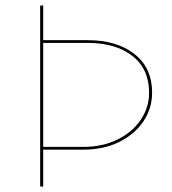

<svg xmlns="http://www.w3.org/2000/svg" viewBox="-20 -678 624 698"><path d="M533 -341Q533 -284 501.5 -237Q470 -190 413.5 -162Q357 -134 283 -134H137V0H126V-658H137V-532H298Q405 -532 469 -481.5Q533 -431 533 -341ZM522 -341Q522 -427 461.5 -474.5Q401 -522 298 -522H137V-144H283Q353 -144 407.5 -171Q462 -198 492 -243Q522 -288 522 -341Z"/></svg>

Font: Ysabeau Infant Hairline
Style: Regular
Weight: 100
Designer: Christian Thalmann (Catharsis Fonts)
Version: Version 0.003